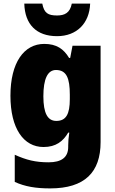

<svg xmlns="http://www.w3.org/2000/svg" viewBox="-20 -807 639 1067"><path d="M481 -787H379C369 -735 339 -721 297 -721C247 -721 225 -734 215 -787H115C118 -672 182 -606 297 -606C406 -606 477 -677 481 -787ZM226 -563C113 -563 38 -459 38 -275C38 -93 111 10 222 10C291 10 331 -22 359 -70H365C361 -46 359 -18 359 1V10C359 68 321 95 250 95C177 95 126 82 62 53V204C119 230 179 240 259 240C451 240 539 150 539 -17V-553H383L370 -485H364C334 -535 294 -563 226 -563ZM291 -418C350 -418 368 -372 368 -281V-256C368 -174 348 -135 293 -135C245 -135 221 -177 221 -272C221 -369 245 -418 291 -418Z"/></svg>

Font: Noto Sans Thai Looped SemiCondensed Black
Style: Regular
Weight: 900
Width: 4
Designer: Sasikarn Vongin, Ben Mitchell
Foundry: The Fontpad Ltd
Version: Version 1.001